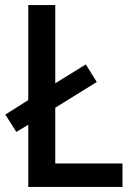

<svg xmlns="http://www.w3.org/2000/svg" viewBox="-20 -734 525 754"><path d="M91 0V-244L44 -216L1 -284L91 -341V-714H197V-407L317 -481L360 -412L197 -311V-92H461V0Z"/></svg>

Font: Noto Sans Lao UI SemCond Med
Style: Regular
Weight: 500
Width: 4
Designer: Monotype Design Team
Foundry: Monotype Imaging Inc.
Version: Version 2.000; ttfautohint (v1.8.4.7-5d5b)